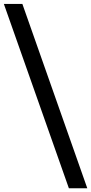

<svg xmlns="http://www.w3.org/2000/svg" viewBox="-46 -832 474 998"><path d="M407.7 146.5H312L-25.9 -811.5H70.3Z"/></svg>

Font: Reddit Sans Condensed SemiBold
Style: Regular
Weight: 600
Designer: Stephen Hutchings
Foundry: Reddit
Version: Version 1.014